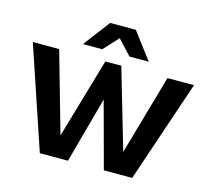

<svg xmlns="http://www.w3.org/2000/svg" viewBox="-107 -875 1089 1000"><g transform="rotate(15 438.0 -375.0)"><path d="M505.9 -750 613.8 -606.9H509.8L436 -686L362.8 -606.9H258.8L367.2 -750ZM730 -549.8H873L687 0H534.2L438 -356L340.8 0H189L3.9 -549.8H146L269 -117.2L395 -549.8H481L606.9 -119.1Z"/></g></svg>

Font: Stilu SemiBold
Style: Regular
Weight: 600
Designer: Genilson Lima Santos
Foundry: Genilson Lima Santos
Version: Version 1.200;PS 001.200;hotconv 1.0.88;makeotf.lib2.5.64775